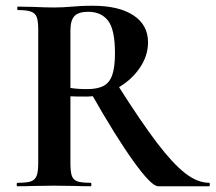

<svg xmlns="http://www.w3.org/2000/svg" viewBox="-20 -648 750 668"><path d="M295 -327 387 -356Q470 -225 525.5 -152Q581 -79 624 -45.5Q667 -12 708 -12Q710 -12 710 -6Q710 0 708 0H530Q507 0 445 -86Q383 -172 295 -327ZM495 -501Q495 -452 464 -408.5Q433 -365 383 -338.5Q333 -312 280 -312Q241 -312 225 -313V-81Q225 -50 230 -36Q235 -22 249.5 -17Q264 -12 296 -12Q298 -12 298 -6Q298 0 296 0Q263 0 244 -1L168 -2L95 -1Q75 0 41 0Q38 0 38 -6Q38 -12 41 -12Q73 -12 87.5 -17Q102 -22 107.5 -36.5Q113 -51 113 -81V-544Q113 -574 108 -588Q103 -602 88 -607.5Q73 -613 42 -613Q40 -613 40 -619Q40 -625 42 -625L95 -624Q141 -622 168 -622Q198 -622 232 -625Q243 -626 260.5 -627Q278 -628 302 -628Q394 -628 444.5 -594.5Q495 -561 495 -501ZM287 -607Q253 -607 239 -592Q225 -577 225 -542V-342Q249 -338 283 -338Q319 -338 340 -349Q361 -360 370.5 -387Q380 -414 380 -463Q380 -545 356 -576Q332 -607 287 -607Z"/></svg>

Font: Cormorant SC
Style: Bold
Weight: 700
Designer: Christian Thalmann (Catharsis Fonts)
Foundry: Catharsis Fonts
Version: Version 4.000